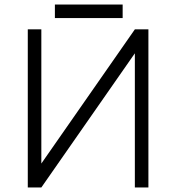

<svg xmlns="http://www.w3.org/2000/svg" viewBox="-20 -830 779 850"><path d="M637 -700V0H577V-594L163 0H103V-700H163V-106L577 -700ZM223 -750H523V-810H223Z"/></svg>

Font: Unageo Variable
Style: Regular
Weight: 300
Designer: Richard Sepsi
Foundry: Richard Sepsi
Version: Version 2.200